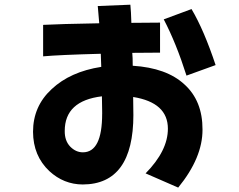

<svg xmlns="http://www.w3.org/2000/svg" viewBox="-20 -749 1040 837"><path d="M919.9 -465.3 793 -419.4Q748 -561 693.8 -664.6L814.9 -709.5Q869.1 -618.2 919.9 -465.3ZM424.3 -329.1Q262.2 -309.6 262.2 -178.2Q261.7 -135.3 286.1 -109.9Q310.5 -85 341.3 -85Q425.3 -85 425.3 -252.4Q425.8 -243.2 424.3 -329.1ZM862.8 -184.1Q863.3 -61.5 756.8 68.8L614.7 6.8Q711.9 -91.8 711.9 -188Q711.9 -301.8 560.5 -326.2Q561.5 -237.3 561.5 -249Q561.5 54.7 340.3 55.2Q257.8 54.7 195.3 -2.9Q124.5 -69.3 124 -174.3Q124 -285.6 205.1 -360.4Q286.1 -436.5 421.4 -457.5Q420.9 -490.2 419.4 -514.6Q238.8 -509.8 168 -503.4V-640.6Q240.2 -644.5 412.6 -647.5Q409.2 -690.9 406.2 -722.7L548.3 -728.5Q551.3 -698.7 552.7 -649.4Q597.7 -649.9 677.7 -650.4V-519.5Q618.2 -519.5 556.6 -518.6Q558.6 -500 558.6 -462.4Q706.1 -453.1 783.7 -381.3Q863.3 -309.6 862.8 -184.1Z"/></svg>

Font: Droid Sans
Style: Regular
Weight: 400
Foundry: Ascender Corporation
Version: Version 1.00 build 114